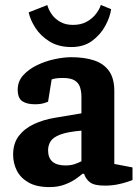

<svg xmlns="http://www.w3.org/2000/svg" viewBox="-20 -739 560 771"><path d="M178.6 12.3Q126.8 12.3 94.4 -6.3Q62.1 -24.9 47.4 -54.4Q32.7 -84 32.7 -117.8Q32.7 -163.5 55.6 -193.3Q78.6 -223.1 116.7 -240.9Q154.9 -258.6 199.7 -265.9L307 -283.9V-350.1Q307 -370.9 301.5 -388.3Q296 -405.7 280 -415.8Q264.1 -425.9 232.9 -425.9Q213.2 -425.9 202.5 -423.9Q191.8 -421.8 187.4 -420L173 -330.4Q171.4 -329.4 156.6 -324.8Q141.7 -320.3 120.2 -320.3Q87.5 -320.3 69.3 -332.8Q51.1 -345.3 51.1 -379Q51.1 -412.4 73 -436.6Q94.9 -460.9 128.6 -477.2Q162.3 -493.5 199.3 -501.4Q236.2 -509.3 266.2 -509.3Q319.6 -509.3 358.3 -496.3Q397 -483.4 418 -453.7Q439 -423.9 439 -373.3V-80.7L512.1 -66.7V-16Q509.4 -15 493 -9.2Q476.7 -3.4 452.5 1.5Q428.2 6.4 401.2 6.4Q359.1 6.4 341.9 -6.5Q324.6 -19.3 317.5 -41.2H311.1Q302.2 -32.9 283.6 -20.1Q265 -7.2 238.7 2.5Q212.4 12.3 178.6 12.3ZM243.1 -74.6Q264.8 -74.6 281 -80.4Q297.2 -86.2 307 -91.5V-214.4Q250.3 -209.6 221.5 -198.4Q192.6 -187.2 182.9 -171.1Q173.1 -155 173.1 -135.7Q173.1 -74.6 243.1 -74.6ZM266.7 -550.1Q214.7 -550.1 178.7 -572.6Q142.6 -595.1 122.1 -627.2Q101.6 -659.3 95.1 -689.3L170 -718.7Q174.2 -702.1 186.4 -683.5Q198.7 -664.8 220.5 -651.9Q242.2 -639 273.1 -639Q305.4 -639 328.4 -651.9Q351.4 -664.8 365.7 -683.6Q379.9 -702.3 384.9 -719.2L426.3 -702.1Q421.6 -669.6 402.4 -634.5Q383.1 -599.4 349.6 -574.7Q316 -550.1 266.7 -550.1Z"/></svg>

Font: Faustina Light
Style: Regular
Weight: 300
Designer: Alfonso Garcia
Foundry: http://www.omnibus-type.com
Version: Version 1.200